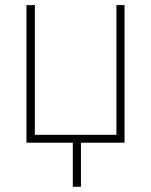

<svg xmlns="http://www.w3.org/2000/svg" viewBox="-20 -550 583 740"><path d="M460 0H292V169.9H260.7V0H82V-530.3H114.3V-30.3H428.7V-530.3H460Z"/></svg>

Font: Pretendard Std Thin
Style: Regular
Weight: 100
Designer: Base glyphs from Inter by Rasmus Andersson; Hangeul glyphs from Noto Sans CJK(Source Han Sans) by Jang Soo-young and Kan
Foundry: Kil Hyung-jin
Version: Version 1.309